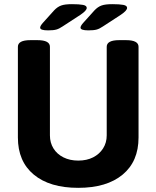

<svg xmlns="http://www.w3.org/2000/svg" viewBox="-20 -895 752 923"><path d="M356 8Q219 8 142.5 -55.5Q66 -119 66 -234V-670Q66 -702 126 -702H160Q220 -702 220 -670V-244Q220 -209 237 -181.5Q254 -154 285 -138.5Q316 -123 356 -123Q397 -123 427.5 -138.5Q458 -154 475.5 -181.5Q493 -209 493 -244V-670Q493 -702 553 -702H586Q646 -702 646 -670V-234Q646 -119 569.5 -55.5Q493 8 356 8ZM211 -749Q173 -749 173 -762Q173 -766 176 -771.5Q179 -777 186 -785L240 -845Q256 -862 274 -868.5Q292 -875 326 -875Q361 -875 379 -871.5Q397 -868 397 -857Q397 -851 390 -843Q383 -835 367 -824L281 -768Q265 -757 251 -753Q237 -749 211 -749ZM405 -749Q367 -749 367 -762Q367 -766 370 -771.5Q373 -777 380 -785L434 -845Q450 -862 468 -868.5Q486 -875 520 -875Q555 -875 573 -871.5Q591 -868 591 -857Q591 -851 584 -843Q577 -835 561 -824L475 -768Q459 -757 445 -753Q431 -749 405 -749Z"/></svg>

Font: Asap
Style: Regular
Weight: 400
Designer: Pablo Cosgaya
Foundry: Omnibus-Type
Version: Version 3.001